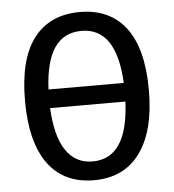

<svg xmlns="http://www.w3.org/2000/svg" viewBox="-50 -716 700 772"><g transform="rotate(-5 300.0 -329.5)"><path d="M549.8 -332.5Q549.8 -168 485.1 -79.1Q420.4 9.8 299.3 9.8Q177.7 9.8 113.8 -77.6Q49.8 -165 49.8 -332.5Q49.8 -501 114.5 -585Q179.2 -668.9 300.3 -668.9Q420.9 -668.9 485.4 -584.2Q549.8 -499.5 549.8 -332.5ZM299.8 -65.9Q441.9 -65.9 451.7 -294.4H147.9Q153.3 -181.2 191.9 -123.5Q230.5 -65.9 299.8 -65.9ZM300.3 -592.8Q229 -592.8 191.2 -537.8Q153.3 -482.9 147.9 -369.6H451.7Q440.9 -592.8 300.3 -592.8Z"/></g></svg>

Font: Cousine
Style: Regular
Weight: 400
Monospace: yes
Designer: Steve Matteson
Foundry: Monotype Imaging Inc.
Version: Version 1.21